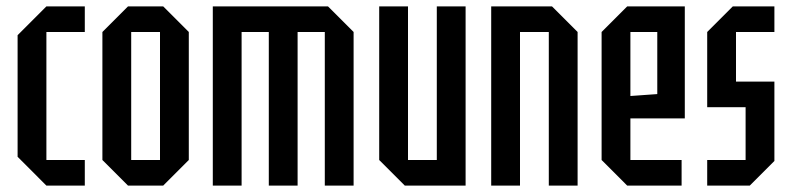

<svg xmlns="http://www.w3.org/2000/svg" viewBox="-20 -580 2475 600"><path d="M35 -90V-470L125 -560H245V-480H125V-80H245V0H125Z M300 -80V-480L380 -560H490L570 -480V-80L490 0H380ZM390 -80H480V-480H390Z M645 -560H1005L1085 -480V0H995V-480H910V0H820V-480H735V0H645Z M1435 -560V0H1245L1165 -80V-560H1255V-80H1345V-560Z M1515 0V-560H1705L1785 -480V0H1695V-480H1605V0Z M1860 -80V-480L1940 -560H2120V-210H1950V-80H2110V0H1940ZM1950 -280 2034 -286V-480H1950Z M2190 0V-80H2310V-245H2190V-480L2270 -560H2400V-480H2280V-325H2400V-77L2323 0Z"/></svg>

Font: Tektur Condensed
Style: Regular
Weight: 400
Width: 3
Designer: Adam Jagosz
Foundry: Adam Jagosz
Version: Version 1.005;gftools[0.9.30]